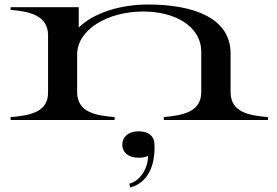

<svg xmlns="http://www.w3.org/2000/svg" viewBox="-20 -532 1226 851"><path d="M1002 -124V-295C1002 -453 837 -512 636 -512C513 -512 395 -475 329 -410V-500H27V-488C111 -482 193 -463 193 -376V-124C195 -35 113 -20 27 -13V0H488V-13C406 -20 322 -33 322 -124V-292C323 -400 455 -481 616 -481C746 -481 872 -422 872 -301V-124C872 -35 790 -21 706 -13V0H1168V-13C1084 -20 1002 -34 1002 -124ZM553 282 557 299C629 280 667 213 665 113C665 71 639 50 594 50C548 50 522 76 522 109C522 143 548 167 594 167C609 167 623 166 636 159C637 211 603 270 553 282Z"/></svg>

Font: Sprat Extended Medium
Style: Regular
Weight: 500
Width: 9
Designer: Ethan Nakache
Foundry: Collletttivo
Version: Version 2.000;Glyphs 3.2 (3217)